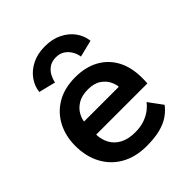

<svg xmlns="http://www.w3.org/2000/svg" viewBox="-178 -720 840 840"><g transform="rotate(-45 242.0 -300.0)"><path d="M123 -180Q124 -147.5 138.5 -121.5Q153 -95.5 181.2 -80.8Q209.5 -66 250.5 -66Q286 -66 311.8 -75.8Q337.5 -85.5 354.5 -99.2Q371.5 -113 379.5 -125L427 -60.5Q411.5 -39.5 388 -23Q364.5 -6.5 329.8 2.8Q295 12 244 12Q177 12 127.5 -15.5Q78 -43 50.8 -93Q23.5 -143 23.5 -210Q23.5 -270 48.5 -318.2Q73.5 -366.5 121.2 -394.5Q169 -422.5 236 -422.5Q298.5 -422.5 344.5 -397.5Q390.5 -372.5 415.8 -325.8Q441 -279 441 -213Q441 -209 440.8 -196.5Q440.5 -184 439.5 -180ZM341 -258Q340.5 -274 330.2 -294.5Q320 -315 297.5 -330.2Q275 -345.5 237.5 -345.5Q199 -345.5 175 -330.8Q151 -316 139.5 -295.8Q128 -275.5 126 -258ZM157 -468.5 79 -488Q82.5 -520.5 102.5 -548.8Q122.5 -577 156.8 -594.5Q191 -612 237.5 -612Q283 -612 317.2 -595Q351.5 -578 371.8 -550Q392 -522 396 -488L317.5 -468.5Q315.5 -485 306 -502.5Q296.5 -520 279.5 -532Q262.5 -544 237.5 -544Q212 -544 195 -532Q178 -520 169 -502.5Q160 -485 157 -468.5Z"/></g></svg>

Font: League Spartan Thin Medium
Style: Regular
Weight: 500
Version: Version 2.002